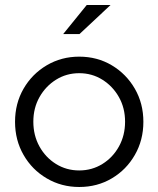

<svg xmlns="http://www.w3.org/2000/svg" viewBox="-20 -736 632 766"><path d="M296 10Q225 10 166.5 -24.4Q107.9 -58.7 74 -117.9Q40 -177 40 -250Q40 -323.1 73.9 -382Q107.9 -440.9 166.4 -475.5Q224.9 -510 295.9 -510Q368 -510 426 -475.5Q484 -440.9 518 -382Q552 -323.1 552 -250Q552 -177 518 -117.9Q484.1 -58.7 426.1 -24.4Q368.1 10 296 10ZM296 -56Q347 -56 388.7 -81.9Q430.4 -107.8 454.7 -151.9Q479 -195.9 479 -250.5Q479 -305 454.5 -348.5Q430 -392 388.5 -418Q347.1 -444 296 -444Q245 -444 203.5 -418Q162 -392 137.5 -348.5Q113 -305 113 -250.5Q113 -195.9 137.3 -151.9Q161.6 -107.8 203.3 -81.9Q245 -56 296 -56ZM232 -600 326 -716H421L297 -600Z"/></svg>

Font: Red Hat Display VF
Style: Regular
Weight: 300
Designer: Pentagram, MCKL
Foundry: Pentagram, MCKL
Version: Version 1.023